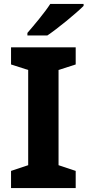

<svg xmlns="http://www.w3.org/2000/svg" viewBox="-20 -954 444 974"><path d="M404 -924V-934H235C206 -889 151 -824 119 -787V-774H220C271 -808 366 -886 404 -924ZM364 0V-87L277 -116V-599L364 -627V-714H36V-627L123 -599V-116L36 -87V0Z"/></svg>

Font: Noto Sans Lao UI
Style: Bold
Weight: 700
Designer: Monotype Design Team
Foundry: Monotype Imaging Inc.
Version: Version 2.000